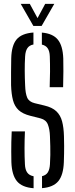

<svg xmlns="http://www.w3.org/2000/svg" viewBox="-20 -976 391 1002"><path d="M155.3 6.3Q94.9 1.7 68.4 -30.4Q41.8 -62.5 39.4 -129.8Q38.9 -159.7 38.7 -184.7Q38.5 -209.7 39.1 -234.9Q39.7 -260.2 41.1 -290.1H110.1Q108.1 -246.4 108 -203Q107.9 -159.5 110.1 -118.5Q111.3 -90.8 122 -75.6Q132.6 -60.4 155.3 -56.2ZM199.3 5.9V-56.6Q220.1 -61.3 229.6 -76.5Q239.1 -91.6 240.7 -118.5Q242.3 -145.8 242.6 -167.5Q243 -189.3 242.4 -212.2Q241.9 -235.1 240.7 -265.2Q239.5 -301.3 230 -325.8Q220.6 -350.4 192.3 -358L137.7 -371.8Q98.4 -381.8 77.2 -401.4Q56.1 -421.1 47.7 -453.1Q39.3 -485 37.8 -531.4Q37.3 -563 37.7 -599.9Q38.1 -636.8 38.6 -671.6Q40.2 -738.5 66.5 -770.1Q92.8 -801.7 154.5 -806.3V-743.8Q132.7 -739.6 122.8 -724.5Q112.8 -709.4 111.1 -682.1Q108.9 -644.7 109.1 -607Q109.3 -569.2 111.1 -531.4Q112.4 -488.8 121.9 -466.7Q131.4 -444.6 161.3 -437.4L212 -425.2Q252.5 -415.7 274.1 -395.2Q295.6 -374.7 304.1 -342.5Q312.6 -310.3 313.8 -265.2Q314.7 -235.8 314.7 -215.2Q314.7 -194.5 314.4 -175.1Q314.1 -155.6 313.2 -129.8Q310.8 -62.9 284.5 -30.8Q258.2 1.3 199.3 5.9ZM239.3 -521.1Q240.8 -561.1 241.1 -601.6Q241.4 -642.1 239.9 -682.1Q239 -708.9 229 -723.8Q219.1 -738.7 198.5 -743.3V-805.9Q255.3 -801.3 281.5 -769.5Q307.8 -737.6 310.2 -670.8Q311.2 -643.7 310.8 -604Q310.5 -564.3 309.4 -521.1ZM154.2 -840.6 88.1 -955.8H135.5L175.9 -881.4L215.8 -955.8H263.3L197.2 -840.6Z"/></svg>

Font: Big Shoulders Stencil Thin
Style: Regular
Weight: 100
Designer: Patric King
Foundry: XO Type Co
Version: Version 2.001